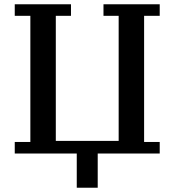

<svg xmlns="http://www.w3.org/2000/svg" viewBox="-20 -718 816 898"><path d="M339 0H49V-54H122V-644H49V-698H312V-644H241V-59H535V-644H464V-698H727V-644H654V-54H727V0H437V160H339Z"/></svg>

Font: IBM Plex Serif Medm
Style: Regular
Weight: 500
Designer: Mike Abbink, Paul van der Laan, Pieter van Rosmalen
Foundry: Bold Monday
Version: Version 3.001